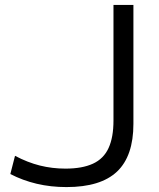

<svg xmlns="http://www.w3.org/2000/svg" viewBox="-20 -750 647 780"><path d="M250 10Q186 10 129 -3.5Q72 -17 22 -43L41 -117Q92 -90 142 -77.5Q192 -65 246 -65Q314 -65 357.5 -85Q401 -105 421 -148.5Q441 -192 441 -260V-730H522V-247Q522 -116 455.5 -53Q389 10 250 10Z"/></svg>

Font: M PLUS 1 Thin
Style: Regular
Weight: 400
Version: Version 1.001